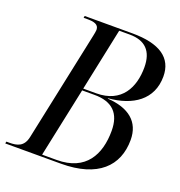

<svg xmlns="http://www.w3.org/2000/svg" viewBox="-151 -824 875 933"><g transform="rotate(20 286.5 -357.0)"><path d="M-22 0H266C456 0 545 -89 545 -224C545 -318 482 -368 372 -375V-377C497 -387 589 -448 589 -568C589 -664 518 -714 375 -714H129L127 -704H145C179 -704 206 -699 206 -670C206 -664 203 -648 201 -639L81 -71C70 -18 36 -10 -5 -10H-20ZM310 -380H243L311 -704H365C445 -704 487 -663 487 -578C487 -476 442 -380 310 -380ZM240 -10H165L241 -370H305C398 -370 443 -324 443 -234C443 -112 391 -10 240 -10Z"/></g></svg>

Font: Noto Serif Display SemiCondensed
Style: Italic
Weight: 400
Width: 4
Italic angle: -12°
Designer: Monotype Design Team
Foundry: Monotype Imaging Inc.
Version: Version 2.009